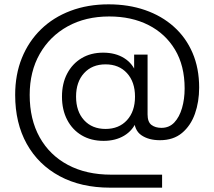

<svg xmlns="http://www.w3.org/2000/svg" viewBox="-20 -713 988 886"><path d="M488 153Q354 153 255.5 100Q157 47 103.5 -49Q50 -145 50 -275Q50 -369 81 -445.5Q112 -522 169 -577.5Q226 -633 305.5 -663Q385 -693 481 -693Q573 -693 649.5 -666.5Q726 -640 782 -590Q838 -540 868.5 -469Q899 -398 899 -309Q899 -243 879.5 -188Q860 -133 820 -99.5Q780 -66 718 -66Q666 -66 632.5 -89Q599 -112 599 -164L610 -154Q593 -111 553 -87Q513 -63 458 -63Q400 -63 357 -88.5Q314 -114 290 -160Q266 -206 266 -267Q266 -328 290 -373.5Q314 -419 356.5 -444.5Q399 -470 456 -470Q513 -470 553.5 -444.5Q594 -419 610 -372L599 -357V-461H661V-185Q661 -150 679 -136.5Q697 -123 725 -123Q761 -123 784.5 -148Q808 -173 820 -214.5Q832 -256 832 -305Q832 -410 787.5 -484Q743 -558 665 -597.5Q587 -637 484 -637Q375 -637 292.5 -591.5Q210 -546 163.5 -464.5Q117 -383 117 -275Q117 -162 163 -79.5Q209 3 293.5 48Q378 93 493 93H728V153ZM467 -118Q529 -118 566 -158.5Q603 -199 603 -267Q603 -335 566 -375.5Q529 -416 467 -416Q405 -416 368 -375.5Q331 -335 331 -267Q331 -199 368 -158.5Q405 -118 467 -118Z"/></svg>

Font: TikTok Sans 24pt Light
Style: Regular
Weight: 300
Version: Version 4.000